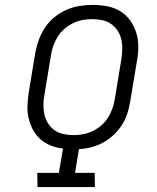

<svg xmlns="http://www.w3.org/2000/svg" viewBox="-20 -763 640 783"><path d="M367 0H133L132 -58H220L237 -157Q211 -160 187 -169.5Q163 -179 145 -195Q127 -211 115 -233Q103 -255 97 -280Q91 -305 92 -331.5Q93 -358 97 -385L124 -548Q129 -575 138.5 -601Q148 -627 163.5 -650.5Q179 -674 201.5 -692.5Q224 -711 250 -722.5Q276 -734 303.5 -738.5Q331 -743 357 -743Q388 -743 417 -737.5Q446 -732 470 -717.5Q494 -703 510.5 -680Q527 -657 535.5 -630Q544 -603 544 -573Q544 -543 538 -512L511 -349Q507 -324 499 -299.5Q491 -275 477 -253Q463 -231 443 -212.5Q423 -194 400 -181.5Q377 -169 352 -162.5Q327 -156 302 -155L286 -58H366ZM279 -212Q299 -212 318.5 -215.5Q338 -219 357 -228Q376 -237 392.5 -251Q409 -265 420 -282.5Q431 -300 438 -319.5Q445 -339 448 -358L475 -522Q478 -542 478.5 -563Q479 -584 474.5 -603Q470 -622 459.5 -638Q449 -654 433.5 -665Q418 -676 398 -680.5Q378 -685 357 -685Q337 -685 317.5 -681.5Q298 -678 279 -669Q260 -660 243.5 -646Q227 -632 216 -614.5Q205 -597 198 -577.5Q191 -558 188 -539L161 -375Q157 -355 157 -334Q157 -313 161.5 -294Q166 -275 176.5 -259Q187 -243 202.5 -232Q218 -221 238 -216.5Q258 -212 279 -212Z"/></svg>

Font: Iosevka HT Light Extended
Style: Italic
Weight: 300
Width: 7
Italic angle: -9°
Monospace: yes
Designer: Belleve Invis
Foundry: Belleve Invis
Version: Version 32.3.0; ttfautohint (v1.8.4)